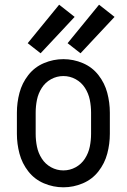

<svg xmlns="http://www.w3.org/2000/svg" viewBox="-20 -790 540 818"><path d="M153 -563 98 -606 232 -770 298 -718ZM323 -563 268 -606 402 -770 468 -718ZM250 8Q207 8 167 -9Q127 -26 100.5 -60Q74 -94 63 -135.5Q52 -177 52 -220V-310Q52 -353 63 -394.5Q74 -436 100.5 -470Q127 -504 167 -521Q207 -538 250 -538Q293 -538 333 -521Q373 -504 399.5 -470Q426 -436 437 -394.5Q448 -353 448 -310V-220Q448 -177 437 -135.5Q426 -94 399.5 -60Q373 -26 333 -9Q293 8 250 8ZM250 -64Q278 -64 302.5 -77.5Q327 -91 342 -114.5Q357 -138 362.5 -165Q368 -192 368 -220V-310Q368 -338 362.5 -365Q357 -392 342 -415.5Q327 -439 302.5 -452.5Q278 -466 250 -466Q222 -466 197.5 -452.5Q173 -439 158 -415.5Q143 -392 137.5 -365Q132 -338 132 -310V-220Q132 -192 137.5 -165Q143 -138 158 -114.5Q173 -91 197.5 -77.5Q222 -64 250 -64Z"/></svg>

Font: Iosevka SS08
Style: Regular
Weight: 400
Monospace: yes
Designer: Belleve Invis
Foundry: Belleve Invis
Version: 2.1.0; ttfautohint (v1.8.2)